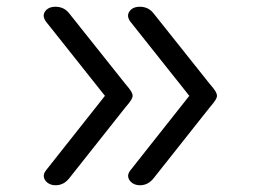

<svg xmlns="http://www.w3.org/2000/svg" viewBox="-20 -535 765 569"><path d="M145 14Q131 14 121.5 7Q112 0 110 -10Q108 -20 117 -31L291 -251L117 -470Q104 -487 113.5 -501Q123 -515 145 -515Q157 -515 167.5 -510Q178 -505 187 -493L351 -287Q364 -272 368.5 -264.5Q373 -257 373 -251Q373 -246 368.5 -238.5Q364 -231 351 -216L187 -9Q178 3 167.5 8.5Q157 14 145 14ZM395 14Q381 14 371.5 7Q362 0 360 -10Q358 -20 367 -31L541 -251L367 -470Q354 -487 363.5 -501Q373 -515 395 -515Q407 -515 417.5 -510Q428 -505 437 -493L601 -287Q614 -272 618.5 -264.5Q623 -257 623 -251Q623 -246 618.5 -238.5Q614 -231 601 -216L437 -9Q428 3 417.5 8.5Q407 14 395 14Z"/></svg>

Font: Playwrite BR Light
Style: Regular
Weight: 300
Version: Version 1.003